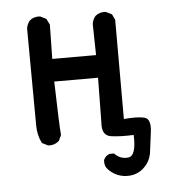

<svg xmlns="http://www.w3.org/2000/svg" viewBox="-45 -471 590 642"><g transform="rotate(-5 250.0 -150.5)"><path d="M347 127Q316 123 294 100Q282 88 284 68Q290 54 304 49H319Q339 70 366 66.5Q393 63 390 -7Q345 -5 314 -9.5Q283 -14 286 -56L288 -208H141Q145 -56 148 -28L139 -9Q123 5 102 3L82 -7Q68 -34 68 -67.5Q68 -101 66 -392Q68 -408 78 -419Q92 -431 113 -429L133 -419L143 -399L141 -284H288L286 -388Q288 -404 298 -415Q312 -427 333 -425L353 -415L362 -396V-63Q407 -67 430.5 -61.5Q454 -56 448 -11Q444 22 439.5 55Q435 88 409.5 109.5Q384 131 347 127Z"/></g></svg>

Font: NaniFont Regular
Style: Regular
Weight: 400
Designer: Nanigashitei
Version: Version 1.036